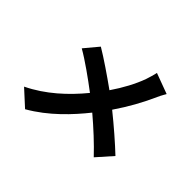

<svg xmlns="http://www.w3.org/2000/svg" viewBox="-179 -1048 1358 1358"><g transform="rotate(45 500.0 -368.5)"><path d="M689 -789C684 -763 673 -729 665 -704C638 -629 593 -545 538 -465C453 -526 345 -600 277 -640L190 -536C264 -494 374 -415 454 -354C357 -236 238 -126 93 -56L211 52C362 -34 481 -163 564 -267C648 -196 729 -121 795 -51L897 -166C834 -226 734 -313 649 -381C716 -479 766 -571 802 -651C812 -674 829 -709 843 -732Z"/></g></svg>

Font: Noto Sans Japanese Bold
Style: Bold
Weight: 700
Designer: Ryoko NISHIZUKA (kana & ideographs); Paul D. Hunt (Latin, Greek & Cyrillic); Wenlong ZHANG (bopomofo); Sandoll Communica
Foundry: Adobe Systems Incorporated
Version: Version 1.000;PS 1;hotconv 1.0.78;makeotf.lib2.5.61930